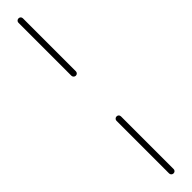

<svg xmlns="http://www.w3.org/2000/svg" viewBox="-311 -616 743 743"><g transform="rotate(-45 61.0 -244.5)"><path d="M61 179.2Q56.2 179.2 52.5 175.8Q48.8 172.4 48.8 167V-120.6Q48.8 -126 52.5 -129.4Q56.2 -132.8 61 -132.8Q66.4 -132.8 69.8 -129.4Q73.2 -126 73.2 -120.6V167Q73.2 172.4 69.8 175.8Q66.4 179.2 61 179.2ZM61 -355.5Q56.2 -355.5 52.5 -359.1Q48.8 -362.8 48.8 -367.7V-657.2Q48.8 -662.6 52.5 -666Q56.2 -669.4 61 -669.4Q66.4 -669.4 69.8 -666Q73.2 -662.6 73.2 -657.2V-367.7Q73.2 -362.8 69.8 -359.1Q66.4 -355.5 61 -355.5Z"/></g></svg>

Font: Velvelyne Light
Style: Regular
Weight: 200
Designer: Manon Van der Borght et Mariel Nils
Foundry: Velvetyne
Version: Version 1.070